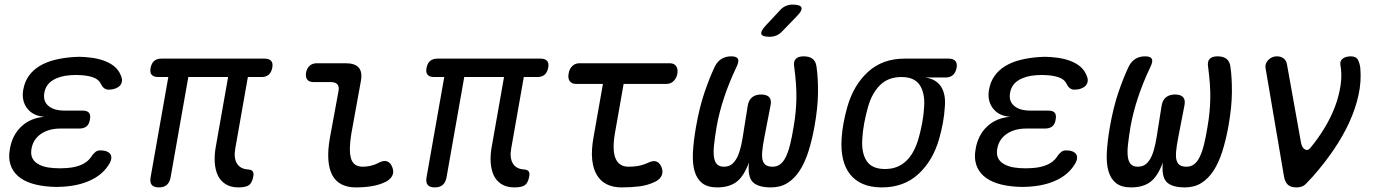

<svg xmlns="http://www.w3.org/2000/svg" viewBox="-20 -805 6040 835"><path d="M507 -473Q512 -461 510 -450Q508 -439 500.5 -431.5Q493 -424 480.5 -419.5Q468 -415 452 -415Q447 -415 442.5 -416.5Q438 -418 433.5 -421Q429 -424 425 -429.5Q421 -435 417 -443Q409 -459 387.5 -467.5Q366 -476 334 -478Q322 -479 310.5 -479Q299 -479 287 -478Q240 -475 209.5 -456Q179 -437 173 -402Q166 -366 190 -345Q214 -324 261 -324H339Q359 -324 367 -314.5Q375 -305 371 -285Q368 -265 356.5 -255.5Q345 -246 325 -246H244Q192 -246 158 -222.5Q124 -199 117 -158Q110 -119 136.5 -98Q163 -77 214 -74Q227 -73 240.5 -73Q254 -73 267 -74Q305 -76 333 -88Q361 -100 376 -122Q381 -130 386 -135.5Q391 -141 395.5 -144.5Q400 -148 405 -149.5Q410 -151 417 -151Q433 -151 444 -146.5Q455 -142 460 -134.5Q465 -127 464 -116Q463 -105 455 -92Q428 -47 376 -22Q324 3 253 7Q240 8 226 8Q212 8 200 7Q153 4 117 -7.5Q81 -19 57.5 -40Q34 -61 25 -90.5Q16 -120 23 -157Q33 -217 72.5 -254.5Q112 -292 173 -297Q123 -301 98 -334Q73 -367 81 -414Q87 -449 105 -474.5Q123 -500 151.5 -517.5Q180 -535 218 -544.5Q256 -554 301 -557Q313 -558 324.5 -558Q336 -558 348 -557Q412 -553 453 -532Q494 -511 507 -473Z M1017 10Q983 10 960.5 -4.5Q938 -19 927 -43Q916 -67 914 -98.5Q912 -130 918 -164L972 -470H799L722 -34Q718 -12 705.5 -1Q693 10 671 10Q649 10 640 -1Q631 -12 635 -34L712 -470H668Q648 -470 639.5 -480Q631 -490 635 -510Q639 -530 650.5 -540Q662 -550 682 -550H1131Q1151 -550 1159.5 -540Q1168 -530 1164 -510Q1160 -490 1148.5 -480Q1137 -470 1117 -470H1058L1003 -158Q996 -118 1010.5 -94Q1025 -70 1059 -68Q1073 -67 1078.5 -60.5Q1084 -54 1082 -40Q1077 -10 1063 0Q1049 10 1017 10Z M1508 -224Q1496 -152 1506.5 -116Q1517 -80 1558 -80Q1575 -80 1592.5 -84Q1610 -88 1627 -97Q1649 -109 1664 -103Q1679 -97 1686 -78Q1694 -58 1686.5 -42Q1679 -26 1659 -15Q1631 -1 1598 4.5Q1565 10 1527 10Q1492 10 1466 -3Q1440 -16 1425.5 -42.5Q1411 -69 1408 -110Q1405 -151 1415 -207L1452 -408Q1456 -428 1447.5 -438Q1439 -448 1419 -448H1345Q1325 -448 1316.5 -458.5Q1308 -469 1311 -489Q1315 -509 1327 -519.5Q1339 -530 1359 -530H1483Q1524 -530 1540.5 -510.5Q1557 -491 1549 -450Z M2217 10Q2183 10 2160.5 -4.5Q2138 -19 2127 -43Q2116 -67 2114 -98.5Q2112 -130 2118 -164L2172 -470H1999L1922 -34Q1918 -12 1905.5 -1Q1893 10 1871 10Q1849 10 1840 -1Q1831 -12 1835 -34L1912 -470H1868Q1848 -470 1839.5 -480Q1831 -490 1835 -510Q1839 -530 1850.5 -540Q1862 -550 1882 -550H2331Q2351 -550 2359.5 -540Q2368 -530 2364 -510Q2360 -490 2348.5 -480Q2337 -470 2317 -470H2258L2203 -158Q2196 -118 2210.5 -94Q2225 -70 2259 -68Q2273 -67 2278.5 -60.5Q2284 -54 2282 -40Q2277 -10 2263 0Q2249 10 2217 10Z M2892 -530Q2912 -530 2920.5 -517.5Q2929 -505 2926 -485Q2922 -465 2909.5 -452.5Q2897 -440 2877 -440H2486Q2466 -440 2457.5 -452.5Q2449 -465 2453 -485Q2456 -505 2468.5 -517.5Q2481 -530 2501 -530ZM2798 -97Q2821 -108 2835 -102.5Q2849 -97 2857 -78Q2865 -58 2857.5 -41.5Q2850 -25 2830 -15Q2797 1 2761 5.5Q2725 10 2683 10Q2647 10 2620 -3Q2593 -16 2576.5 -42.5Q2560 -69 2555.5 -110Q2551 -151 2561 -207L2618 -530H2708L2654 -224Q2642 -152 2657 -116Q2672 -80 2714 -80Q2734 -80 2753.5 -83Q2773 -86 2798 -97Z M3475 -560Q3500 -560 3514 -549Q3528 -538 3531 -515Q3538 -467 3537.5 -402.5Q3537 -338 3522 -254Q3511 -194 3495.5 -145.5Q3480 -97 3457.5 -62.5Q3435 -28 3404.5 -9Q3374 10 3333 10Q3278 10 3254.5 -12.5Q3231 -35 3237 -98Q3215 -38 3183 -14Q3151 10 3099 10Q3058 10 3034.5 -8Q3011 -26 3001 -59.5Q2991 -93 2993.5 -142Q2996 -191 3007 -254Q3022 -339 3044 -403.5Q3066 -468 3089 -516Q3100 -538 3118 -549Q3136 -560 3160 -560Q3183 -560 3189 -549.5Q3195 -539 3184 -516Q3166 -478 3152.5 -444.5Q3139 -411 3128.5 -379Q3118 -347 3110 -316Q3102 -285 3096 -251Q3089 -208 3085.5 -176Q3082 -144 3085 -122.5Q3088 -101 3098.5 -90.5Q3109 -80 3128 -80Q3151 -80 3165.5 -93Q3180 -106 3189.5 -128.5Q3199 -151 3205 -181Q3211 -211 3216 -246L3232 -346Q3236 -370 3251 -382Q3266 -394 3290 -394Q3315 -394 3325.5 -382Q3336 -370 3331 -346L3311 -243Q3303 -203 3298 -172Q3293 -141 3294.5 -121Q3296 -101 3306.5 -90.5Q3317 -80 3340 -80Q3359 -80 3373 -90.5Q3387 -101 3397.5 -122.5Q3408 -144 3416 -176Q3424 -208 3431 -251Q3437 -285 3440 -316Q3443 -347 3443.5 -378Q3444 -409 3441.5 -442.5Q3439 -476 3434 -514Q3430 -537 3440.5 -548.5Q3451 -560 3475 -560ZM3383 -670Q3371 -657 3357 -651Q3343 -645 3327 -645Q3295 -645 3291 -657Q3287 -669 3311 -695L3370 -758Q3382 -772 3396 -778.5Q3410 -785 3427 -785Q3461 -785 3465.5 -772Q3470 -759 3444 -733Z M4004 -468Q4052 -461 4073 -427.5Q4094 -394 4089 -340Q4087 -305 4080.5 -270Q4074 -235 4064 -200Q4037 -106 3974 -48Q3911 10 3815 10Q3767 10 3732.5 -5Q3698 -20 3676.5 -47.5Q3655 -75 3646 -114Q3637 -153 3640 -200Q3642 -235 3648.5 -270Q3655 -305 3665 -340Q3692 -435 3755 -492.5Q3818 -550 3914 -550H4106Q4126 -550 4135 -539.5Q4144 -529 4140 -509Q4136 -489 4124 -478.5Q4112 -468 4092 -468ZM3829 -70Q3858 -70 3880.5 -79Q3903 -88 3921 -105Q3939 -122 3952 -146Q3965 -170 3974 -200Q3984 -235 3990.5 -270Q3997 -305 3999 -340Q4003 -400 3980 -435Q3957 -470 3900 -470Q3843 -470 3807.5 -435Q3772 -400 3755 -340Q3745 -305 3738.5 -270Q3732 -235 3730 -200Q3726 -140 3749 -105Q3772 -70 3829 -70Z M4707 -473Q4712 -461 4710 -450Q4708 -439 4700.5 -431.5Q4693 -424 4680.5 -419.5Q4668 -415 4652 -415Q4647 -415 4642.5 -416.5Q4638 -418 4633.5 -421Q4629 -424 4625 -429.5Q4621 -435 4617 -443Q4609 -459 4587.5 -467.5Q4566 -476 4534 -478Q4522 -479 4510.5 -479Q4499 -479 4487 -478Q4440 -475 4409.5 -456Q4379 -437 4373 -402Q4366 -366 4390 -345Q4414 -324 4461 -324H4539Q4559 -324 4567 -314.5Q4575 -305 4571 -285Q4568 -265 4556.5 -255.5Q4545 -246 4525 -246H4444Q4392 -246 4358 -222.5Q4324 -199 4317 -158Q4310 -119 4336.5 -98Q4363 -77 4414 -74Q4427 -73 4440.5 -73Q4454 -73 4467 -74Q4505 -76 4533 -88Q4561 -100 4576 -122Q4581 -130 4586 -135.5Q4591 -141 4595.5 -144.5Q4600 -148 4605 -149.5Q4610 -151 4617 -151Q4633 -151 4644 -146.5Q4655 -142 4660 -134.5Q4665 -127 4664 -116Q4663 -105 4655 -92Q4628 -47 4576 -22Q4524 3 4453 7Q4440 8 4426 8Q4412 8 4400 7Q4353 4 4317 -7.5Q4281 -19 4257.5 -40Q4234 -61 4225 -90.5Q4216 -120 4223 -157Q4233 -217 4272.5 -254.5Q4312 -292 4373 -297Q4323 -301 4298 -334Q4273 -367 4281 -414Q4287 -449 4305 -474.5Q4323 -500 4351.5 -517.5Q4380 -535 4418 -544.5Q4456 -554 4501 -557Q4513 -558 4524.5 -558Q4536 -558 4548 -557Q4612 -553 4653 -532Q4694 -511 4707 -473Z M5275 -560Q5300 -560 5314 -549Q5328 -538 5331 -515Q5338 -467 5337.5 -402.5Q5337 -338 5322 -254Q5311 -194 5295.5 -145.5Q5280 -97 5257.5 -62.5Q5235 -28 5204.5 -9Q5174 10 5133 10Q5078 10 5054.5 -12.5Q5031 -35 5037 -98Q5015 -38 4983 -14Q4951 10 4899 10Q4858 10 4834.5 -8Q4811 -26 4801 -59.5Q4791 -93 4793.5 -142Q4796 -191 4807 -254Q4822 -339 4844 -403.5Q4866 -468 4889 -516Q4900 -538 4918 -549Q4936 -560 4960 -560Q4983 -560 4989 -549.5Q4995 -539 4984 -516Q4966 -478 4952.5 -444.5Q4939 -411 4928.5 -379Q4918 -347 4910 -316Q4902 -285 4896 -251Q4889 -208 4885.5 -176Q4882 -144 4885 -122.5Q4888 -101 4898.5 -90.5Q4909 -80 4928 -80Q4951 -80 4965.5 -93Q4980 -106 4989.5 -128.5Q4999 -151 5005 -181Q5011 -211 5016 -246L5032 -346Q5036 -370 5051 -382Q5066 -394 5090 -394Q5115 -394 5125.5 -382Q5136 -370 5131 -346L5111 -243Q5103 -203 5098 -172Q5093 -141 5094.5 -121Q5096 -101 5106.5 -90.5Q5117 -80 5140 -80Q5159 -80 5173 -90.5Q5187 -101 5197.5 -122.5Q5208 -144 5216 -176Q5224 -208 5231 -251Q5237 -285 5240 -316Q5243 -347 5243.5 -378Q5244 -409 5241.5 -442.5Q5239 -476 5234 -514Q5230 -537 5240.5 -548.5Q5251 -560 5275 -560Z M5484 -508Q5482 -518 5485 -527Q5488 -536 5495 -543.5Q5502 -551 5511.5 -555.5Q5521 -560 5533 -560Q5551 -560 5562.5 -551Q5574 -542 5577 -525L5638 -185Q5642 -163 5654.5 -155.5Q5667 -148 5678 -161Q5713 -203 5741 -249.5Q5769 -296 5786.5 -343Q5804 -390 5810.5 -436.5Q5817 -483 5809 -525Q5808 -534 5811.5 -540.5Q5815 -547 5821.5 -551.5Q5828 -556 5837 -558Q5846 -560 5855 -560Q5878 -560 5886 -544Q5894 -528 5896 -508Q5901 -450 5888 -391Q5875 -332 5848 -273Q5821 -214 5781 -155Q5741 -96 5690 -38Q5672 -18 5658 -4Q5644 10 5618 10Q5593 10 5580.5 -2Q5568 -14 5564 -38Z"/></svg>

Font: Maple Mono
Style: Italic
Weight: 400
Italic angle: -10°
Monospace: yes
Designer: subframe7536
Version: Version 7.300